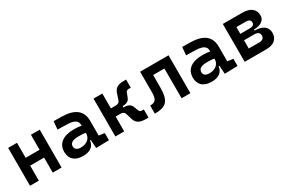

<svg xmlns="http://www.w3.org/2000/svg" viewBox="75 -1393 3366 2273"><g transform="rotate(-30 1758.0 -256.0)"><path d="M388.2 0H508.8V-517.6H388.2V-312.5H197.8V-517.6H77.1V0H197.8V-205.6H388.2Z M978.5 4.9 1156.2 0V-97.7L1078.1 -108.4V-309.6C1078.1 -446.3 991.2 -518.6 810.5 -521L701.2 -522.5L691.4 -413.6L820.3 -410.2C914.6 -407.7 962.4 -380.9 962.4 -320.3V-310.1C932.6 -316.4 900.4 -319.3 859.9 -319.3C711.9 -319.3 627.9 -256.8 627.9 -143.6C627.9 -45.4 690.9 9.8 800.3 9.8C893.1 9.8 952.1 -29.8 960.4 -109.4H971.7ZM962.4 -212.9V-200.2C962.4 -146.5 917 -90.3 826.7 -90.3C775.4 -90.3 747.6 -111.8 747.6 -151.4C747.6 -196.3 787.6 -219.2 862.8 -219.2C897 -219.2 927.2 -219.2 962.4 -212.9Z M1244.1 0H1364.7V-203.1H1425.8C1464.4 -203.1 1481.9 -189.9 1490.2 -163.1L1514.2 -84C1534.2 -20.5 1578.6 2.4 1662.1 2.4H1695.8V-108.4H1674.8C1651.4 -108.4 1638.7 -115.7 1631.3 -134.8L1609.9 -191.9C1596.7 -229.5 1561 -249.5 1506.3 -249.5H1498V-268.1H1501.5C1554.7 -268.1 1586.9 -288.1 1600.1 -325.7L1621.6 -382.8C1628.9 -401.9 1641.6 -409.2 1665 -409.2H1690.9V-520H1657.2C1578.6 -520 1538.1 -497.1 1516.6 -433.6L1490.2 -354.5C1481.4 -327.6 1463.9 -314.5 1425.8 -314.5H1364.7V-517.6H1244.1Z M1783.7 0C1945.8 0 1995.1 -56.2 1995.1 -244.6V-406.7H2148.9V0H2269.5V-517.6H1880.9V-241.2C1880.9 -141.1 1858.4 -110.8 1783.7 -110.8Z M2736.3 4.9 2914.1 0V-97.7L2835.9 -108.4V-309.6C2835.9 -446.3 2749 -518.6 2568.4 -521L2459 -522.5L2449.2 -413.6L2578.1 -410.2C2672.4 -407.7 2720.2 -380.9 2720.2 -320.3V-310.1C2690.4 -316.4 2658.2 -319.3 2617.7 -319.3C2469.7 -319.3 2385.7 -256.8 2385.7 -143.6C2385.7 -45.4 2448.7 9.8 2558.1 9.8C2650.9 9.8 2710 -29.8 2718.3 -109.4H2729.5ZM2720.2 -212.9V-200.2C2720.2 -146.5 2674.8 -90.3 2584.5 -90.3C2533.2 -90.3 2505.4 -111.8 2505.4 -151.4C2505.4 -196.3 2545.4 -219.2 2620.6 -219.2C2654.8 -219.2 2685.1 -219.2 2720.2 -212.9Z M3011.7 0H3307.6C3410.2 0 3468.8 -48.8 3468.8 -134.8C3468.8 -215.3 3406.7 -261.2 3297.9 -261.7V-275.4C3394.5 -277.8 3449.2 -316.9 3449.2 -382.8C3449.2 -468.8 3386.7 -517.6 3277.3 -517.6H3011.7ZM3132.3 -112.3V-224.6H3272C3318.8 -224.6 3344.2 -205.6 3344.2 -169.4C3344.2 -132.3 3319.8 -112.3 3275.4 -112.3ZM3132.3 -312.5V-405.3H3262.2C3302.2 -405.3 3324.7 -389.2 3324.7 -358.9C3324.7 -328.6 3303.7 -312.5 3265.6 -312.5Z"/></g></svg>

Font: Cascadia Code NF SemiBold
Style: Regular
Weight: 600
Monospace: yes
Designer: Aaron Bell
Foundry: Saja Typeworks
Version: Version 2404.023